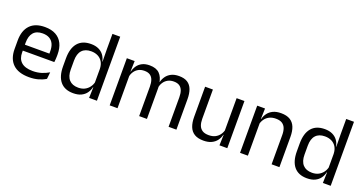

<svg xmlns="http://www.w3.org/2000/svg" viewBox="-37 -1258 3529 1867"><g transform="rotate(20 1728.0 -325.0)"><path d="M271 11Q159.5 11 103 -43.5Q46.5 -98 46.5 -199.5V-286.5Q46.5 -389.5 99 -445.2Q151.5 -501 252.5 -501Q320.5 -501 366 -475.8Q411.5 -450.5 434.5 -404Q457.5 -357.5 457.5 -293V-275Q457.5 -259 456.2 -243Q455 -227 453 -211.5H378.5Q379.5 -235.5 379.8 -257Q380 -278.5 380 -296.5Q380 -341 365.8 -371.8Q351.5 -402.5 323.2 -418.8Q295 -435 252.5 -435Q189.5 -435 158 -398.5Q126.5 -362 126.5 -294V-247.5L127 -237.5V-191Q127 -160.5 136 -136Q145 -111.5 164.2 -93.8Q183.5 -76 213.2 -66.8Q243 -57.5 284 -57.5Q331.5 -57.5 372.5 -70Q413.5 -82.5 449.5 -104L442 -34Q409.5 -13.5 366.5 -1.2Q323.5 11 271 11ZM436 -211.5H89V-272.5H436Z M727 10.5Q639 10.5 593 -44Q547 -98.5 547 -203V-283.5Q547 -388.5 593.5 -443.8Q640 -499 730.5 -499Q775.5 -499 808.5 -483.8Q841.5 -468.5 862 -441Q882.5 -413.5 889.5 -376H916L892 -301.5Q890.5 -344.5 872.8 -373.8Q855 -403 824.8 -418Q794.5 -433 755.5 -433Q693.5 -433 660.8 -397Q628 -361 628 -291V-198Q628 -129 660.8 -93Q693.5 -57 755.5 -57Q792.5 -57 821 -71.2Q849.5 -85.5 868.2 -110.8Q887 -136 894 -168L914 -110H890Q883 -77 863.2 -49.5Q843.5 -22 810.2 -5.8Q777 10.5 727 10.5ZM971 0H890L893.5 -118L892 -144V-348L892.5 -365L890.5 -503.5V-662.5H971Z M1793.5 0H1712.5V-305.5Q1712.5 -344 1702.8 -372.2Q1693 -400.5 1670.8 -416Q1648.5 -431.5 1611 -431.5Q1575.5 -431.5 1549.5 -417Q1523.5 -402.5 1507.5 -378.2Q1491.5 -354 1485 -323L1472.5 -380.5H1482.5Q1490.5 -412 1509.5 -439Q1528.5 -466 1561 -482.5Q1593.5 -499 1641.5 -499Q1696 -499 1729.2 -477.5Q1762.5 -456 1778 -414.8Q1793.5 -373.5 1793.5 -314.5ZM1184 0H1103V-488H1184L1180.5 -371L1184 -366ZM1488.5 0H1408V-305.5Q1408 -344 1398.2 -372.2Q1388.5 -400.5 1366.5 -416Q1344.5 -431.5 1307 -431.5Q1271 -431.5 1245 -417Q1219 -402.5 1203 -377.8Q1187 -353 1180.5 -321.5L1165.5 -379H1183.5Q1191 -412 1209.5 -439.2Q1228 -466.5 1259.8 -482.8Q1291.5 -499 1337 -499Q1404.5 -499 1439.8 -464Q1475 -429 1484 -362Q1486.5 -352 1487.5 -340.2Q1488.5 -328.5 1488.5 -317Z M1913 -488H1993.5V-184.5Q1993.5 -146 2004.2 -117.2Q2015 -88.5 2039.5 -72.8Q2064 -57 2105.5 -57Q2144.5 -57 2172.5 -71.2Q2200.5 -85.5 2218.2 -110.5Q2236 -135.5 2242.5 -167L2257 -109.5H2239.5Q2232 -76.5 2212 -49.2Q2192 -22 2158.2 -5.8Q2124.5 10.5 2075 10.5Q2017.5 10.5 1981.8 -11.2Q1946 -33 1929.5 -74.8Q1913 -116.5 1913 -175.5ZM2239 -488H2320V0H2239L2242.5 -117L2239 -122Z M2859.5 0H2778.5V-303.5Q2778.5 -343 2767.8 -371.5Q2757 -400 2732.8 -415.8Q2708.5 -431.5 2666.5 -431.5Q2628 -431.5 2599.8 -417Q2571.5 -402.5 2554 -377.8Q2536.5 -353 2529.5 -321.5L2515 -379H2532.5Q2540.5 -412 2560.5 -439.2Q2580.5 -466.5 2614.2 -482.8Q2648 -499 2697 -499Q2755 -499 2790.8 -477Q2826.5 -455 2843 -413.8Q2859.5 -372.5 2859.5 -312.5ZM2533 0H2452V-488H2533L2529.5 -371L2533 -366.5Z M3146 10.5Q3058 10.5 3012 -44Q2966 -98.5 2966 -203V-283.5Q2966 -388.5 3012.5 -443.8Q3059 -499 3149.5 -499Q3194.5 -499 3227.5 -483.8Q3260.5 -468.5 3281 -441Q3301.5 -413.5 3308.5 -376H3335L3311 -301.5Q3309.5 -344.5 3291.8 -373.8Q3274 -403 3243.8 -418Q3213.5 -433 3174.5 -433Q3112.5 -433 3079.8 -397Q3047 -361 3047 -291V-198Q3047 -129 3079.8 -93Q3112.5 -57 3174.5 -57Q3211.5 -57 3240 -71.2Q3268.5 -85.5 3287.2 -110.8Q3306 -136 3313 -168L3333 -110H3309Q3302 -77 3282.2 -49.5Q3262.5 -22 3229.2 -5.8Q3196 10.5 3146 10.5ZM3390 0H3309L3312.5 -118L3311 -144V-348L3311.5 -365L3309.5 -503.5V-662.5H3390Z"/></g></svg>

Font: Anek Devanagari
Style: Regular
Weight: 400
Designer: Kailash Malviya (Devanagari) & Yesha Goshar (Latin)
Foundry: Ek Type
Version: Version 1.003